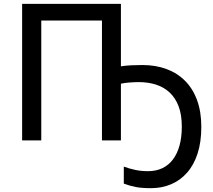

<svg xmlns="http://www.w3.org/2000/svg" viewBox="-20 -734 1115 1004"><path d="M612.3 -713.9V-387.2Q636.2 -391.1 666.5 -392.6Q696.8 -394 724.1 -394Q793.9 -394 850.6 -373Q907.2 -352.1 948 -311Q988.8 -270 1010.7 -209.7Q1032.7 -149.4 1032.7 -70.8Q1032.7 8.8 1013.2 68.8Q993.7 128.9 958 169.2Q922.4 209.5 874.3 229.7Q826.2 250 769 250Q721.2 250 689.7 243.9Q658.2 237.8 627.4 226.1V137.2Q657.7 148.4 688.5 154.8Q719.2 161.1 753.9 161.1Q795.9 161.1 828.9 145.5Q861.8 129.9 884.5 99.6Q907.2 69.3 918.9 26.4Q930.7 -16.6 930.7 -71.3Q930.7 -133.3 914.3 -177.2Q897.9 -221.2 867.9 -249.5Q837.9 -277.8 796.4 -291.3Q754.9 -304.7 704.6 -304.7Q682.6 -304.7 656 -302.5Q629.4 -300.3 612.3 -296.4V0H513.2V-626.5H195.8V0H95.7V-713.9Z"/></svg>

Font: Open Sans Medium
Style: Regular
Weight: 500
Designer: Monotype Design Team
Foundry: Monotype Imaging Inc.
Version: Version 3.000